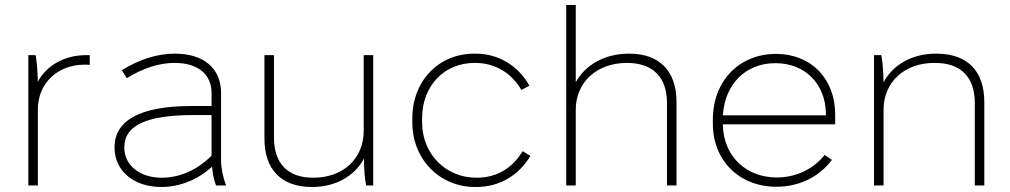

<svg xmlns="http://www.w3.org/2000/svg" viewBox="-20 -740 4030 766"><path d="M93 0H131V-303C131 -411 213 -482 317 -482C322 -482 334 -482 338 -481V-520H323C239 -520 166 -480 131 -414C130 -455 127 -496 122 -520H93Z M623 6C696 6 768 -22 826 -75C828 -48 834 -20 842 0H882C871 -28 862 -69 862 -98V-369C862 -467 793 -526 678 -526C606 -526 536 -503 466 -460L486 -428C550 -468 615 -489 676 -489H677C769 -489 824 -444 824 -369V-317H742C541 -317 437 -260 437 -153V-151C437 -59 513 6 623 6ZM625 -31C537 -31 476 -81 476 -151V-153C476 -240 565 -281 753 -281H824V-119C768 -63 699 -31 625 -31Z M1224 6H1225C1319 6 1394 -37 1432 -107C1432 -60 1436 -23 1441 0H1469V-520H1431V-218C1431 -107 1349 -31 1230 -31H1229C1127 -31 1073 -89 1073 -191V-520H1035V-187C1035 -64 1102 6 1224 6Z M1876 6H1881C1974 6 2051 -42 2096 -118L2065 -137C2026 -71 1963 -31 1883 -31H1880C1759 -31 1664 -125 1664 -252V-268C1664 -397 1752 -489 1873 -489H1876C1955 -489 2021 -449 2060 -381L2092 -398C2049 -476 1971 -526 1877 -526H1872C1730 -526 1625 -417 1625 -268V-252C1625 -104 1734 6 1876 6Z M2239 0H2277V-302C2277 -412 2361 -489 2481 -489C2585 -489 2641 -432 2641 -329V0H2679V-333C2679 -457 2611 -526 2490 -526C2393 -526 2316 -482 2277 -412V-720H2239Z M3077 5H3078C3166 5 3246 -32 3299 -102L3270 -122C3227 -67 3157 -32 3080 -32H3079C2955 -32 2867 -118 2864 -240V-244H3312V-283C3312 -426 3216 -525 3076 -525C2929 -525 2824 -417 2824 -263V-246C2824 -100 2929 5 3077 5ZM2864 -280C2872 -405 2955 -488 3073 -488H3074C3191 -488 3273 -406 3275 -288V-280Z M3467 0H3505V-302C3505 -413 3589 -489 3707 -489H3710C3815 -489 3869 -431 3869 -329V0H3907V-333C3907 -456 3840 -526 3716 -526H3714C3619 -526 3543 -482 3505 -412C3504 -459 3501 -496 3496 -520H3467Z"/></svg>

Font: Fixel Display ExtraLight
Style: Regular
Weight: 200
Designer: AlfaBravo + MacPaw
Foundry: Kyrylo Tkachov, Marchela Mozhyna, Serhii Makarenko, Maria Weinstein, Zakhar Kryvoshyya
Version: Version 1.211